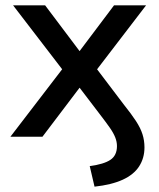

<svg xmlns="http://www.w3.org/2000/svg" viewBox="-20 -512 596 719"><path d="M334 187 316 110Q369 103 393.5 86.5Q418 70 418 35Q418 19 411.5 2.5Q405 -14 391 -34Q377 -54 357 -80L267 -198H289L139 0H19L233 -279L234 -225L29 -492H149L289 -306H267L407 -492H527L324 -227L325 -277L444 -120Q472 -85 489 -59Q506 -33 513.5 -9.5Q521 14 521 40Q521 80 501 111Q481 142 439.5 161Q398 180 334 187Z"/></svg>

Font: NunitoSans_10ptSemiBold
Style: Regular
Weight: 600
Designer: Vernon Adams
Foundry: Vernon Adams
Version: Version 3.101;gftools[0.9.27]